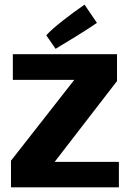

<svg xmlns="http://www.w3.org/2000/svg" viewBox="-20 -802 555 822"><path d="M489 -109V0H27V-114L298 -460H35V-570H481V-455L214 -109ZM342 -782 395 -704Q363 -682 310 -649Q257 -616 218 -593L178 -651Q201 -676 248 -713Q295 -750 342 -782Z"/></svg>

Font: Lalezar
Style: Regular
Weight: 400
Designer: Borna Izadpanah
Foundry: Borna Izadpanah
Version: Version 1.004